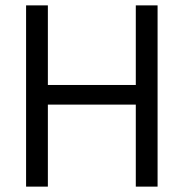

<svg xmlns="http://www.w3.org/2000/svg" viewBox="-20 -694 683 714"><path d="M566 0H485V-305H158V0H77V-674H158V-378H485V-674H566Z"/></svg>

Font: Hind Mysuru
Style: Regular
Weight: 400
Designer: Manushi Parikh, Hitesh Malaviya
Foundry: Indian Type Foundry
Version: Version 0.703;PS 1.0;hotconv 1.0.86;makeotf.lib2.5.63406